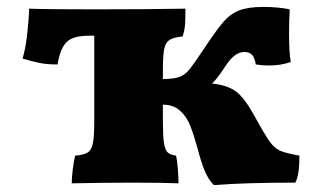

<svg xmlns="http://www.w3.org/2000/svg" viewBox="-20 -527 914 554"><path d="M844 -78Q844 -21 832 0Q686 0 597 7Q581 -9 570.5 -34.5Q560 -60 550 -99Q538 -142 528 -166.5Q518 -191 499 -208Q480 -225 450 -225V-177Q450 -134 453 -114.5Q456 -95 463.5 -87.5Q471 -80 488 -78Q491 -65 493 -41.5Q495 -18 495 2Q453 0 364 0Q275 0 187 2Q187 -14 190 -39Q193 -64 197 -78Q222 -80 233 -87Q244 -94 248 -113.5Q252 -133 252 -177V-424H238Q191 -424 172.5 -406Q154 -388 146 -341Q115 -341 93.5 -345.5Q72 -350 45 -358Q53 -383 58 -424.5Q63 -466 64 -502Q113 -500 254 -500Q401 -500 515 -502Q515 -473 514 -457Q513 -441 507 -422Q481 -419 469.5 -412Q458 -405 454 -386.5Q450 -368 450 -326V-299Q481 -299 497.5 -305Q514 -311 526.5 -326.5Q539 -342 565 -381Q602 -437 622.5 -461.5Q643 -486 669 -496.5Q695 -507 739 -507Q783 -507 816 -500Q814 -466 814 -432Q814 -373 819 -348Q790 -338 755 -338Q736 -338 718 -341Q715 -360 707.5 -368.5Q700 -377 685 -377Q671 -377 658 -367.5Q645 -358 631 -337Q607 -300 592 -286Q637 -281 661 -263Q685 -245 711 -198Q743 -140 757 -120Q771 -100 787.5 -92.5Q804 -85 844 -78Z"/></svg>

Font: Vollkorn SC Black
Style: Regular
Weight: 900
Designer: Friedrich Althausen
Foundry: Friedrich Althausen
Version: Version 4.015